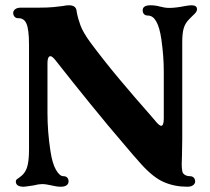

<svg xmlns="http://www.w3.org/2000/svg" viewBox="-20 -698 797 728"><path d="M40 -10Q40 -15 43.5 -18Q47 -21 52 -24Q56 -27 61 -31Q66 -35 70 -40Q81 -53 85.5 -75Q90 -97 90 -130V-529Q90 -587 80 -609Q71 -629 50.3 -629H48.3Q40 -629 35 -635Q30 -641 30 -649Q30 -657 37.5 -663Q45 -669 60 -669H129Q160 -669 181.5 -671Q203 -673 217 -675Q230.8 -678 241 -678Q267 -678 270 -659Q271 -656 271 -652Q276 -626 285.5 -600.7Q295 -575.3 322 -538Q374 -468 433.5 -397Q493 -326 548 -264Q557 -254 566 -243Q574 -233 580.5 -227Q587 -221 591 -221Q601 -221 601 -249V-428Q601 -484 592 -548Q579 -639 541 -639Q531 -639 526 -644.5Q521 -650 521 -659Q521 -678 551 -678Q569 -678 587 -673Q595 -671 603.5 -669.5Q612 -668 622 -668Q646 -668 681 -675Q688 -676.2 694.5 -677.1Q701 -678 706 -678Q727 -678 727 -663Q727 -657 723 -651.5Q719 -646 709 -637L698 -626Q682 -610 676.5 -590.5Q671 -571 671 -539V-170L670 -108L669 -75Q669 -62 671 -50Q672 -41 680.2 -35.5Q688.4 -30 699.8 -30Q709 -30 714.5 -24.5Q720 -19 720 -10Q720 -2 712.5 4Q705 10 690 10Q642 10 601.5 -7.5Q561 -25 515 -76Q481 -114 451 -150Q394 -216 323 -303.5Q252 -391 190 -470Q178 -485 171 -485Q166 -485 163 -478.5Q160 -472 160 -460V-270Q160 -199 171 -127Q178 -79 192 -54.5Q206 -30 220 -30Q230 -30 235 -24.5Q240 -19 240 -10Q240 -1 232.5 4.5Q225 10 210 10Q195 10 175 5Q166 3 157 1.5Q148 0 139 0Q127 0 107.5 5Q75 10 70 10Q40 10 40 -10Z"/></svg>

Font: Raigarh
Style: Regular
Weight: 400
Designer: jaikishan Patel
Foundry: MagicType
Version: Version 1.000;FEAKit 1.0